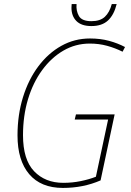

<svg xmlns="http://www.w3.org/2000/svg" viewBox="-20 -913 643 943"><path d="M289 10Q181 10 123.5 -57.5Q66 -125 66 -248Q66 -349 93 -436Q120 -523 168.5 -587.5Q217 -652 281.5 -688Q346 -724 422 -724Q473 -724 515.5 -712.5Q558 -701 594 -682L582 -659Q546 -677 506 -688Q466 -699 421 -699Q351 -699 291.5 -664.5Q232 -630 187 -568.5Q142 -507 117.5 -425.5Q93 -344 93 -249Q93 -129 147.5 -72Q202 -15 291 -15Q335 -15 376.5 -23.5Q418 -32 451 -45L511 -326H347L353 -351H543L474 -27Q389 10 289 10ZM429 -785Q380 -785 355.5 -809.5Q331 -834 331 -875Q331 -886 332 -893H356Q353 -860 367.5 -834.5Q382 -809 429 -809Q472 -809 495 -830.5Q518 -852 529 -893H553Q540 -840 510.5 -812.5Q481 -785 429 -785Z"/></svg>

Font: Noto Sans SemiCondensed Thin
Style: Italic
Weight: 100
Width: 4
Italic angle: -12°
Designer: Monotype Design Team
Foundry: Monotype Imaging Inc.
Version: Version 2.013; ttfautohint (v1.8.4.7-5d5b)